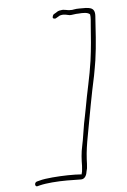

<svg xmlns="http://www.w3.org/2000/svg" viewBox="-99 -835 680 1026"><g transform="rotate(-10 241.5 -322.0)"><path d="M13 127C15 129 17 129 22 128L34 126C53 123 78 122 101 122C155 122 209 128 253 133C273 136 286 120 291 98C292 92 296 86 297 80C300 66 302 49 304 32C310 -10 319 -47 332 -93C361 -198 388 -299 420 -401C427 -428 435 -454 441 -480C461 -565 470 -638 482 -713C490 -764 455 -764 404 -768C394 -769 384 -769 375 -768C368 -767 362 -767 358 -768C340 -768 324 -779 306 -776H305C297 -776 288 -774 279 -768L266 -762C263 -761 261 -758 259 -754C254 -743 256 -740 264 -738C269 -737 272 -737 274 -739L287 -745C293 -748 296 -750 301 -750C319 -753 336 -745 348 -742C357 -740 380 -744 396 -742C420 -742 446 -740 456 -727C458 -712 452 -685 449 -667C440 -609 430 -548 415 -482C396 -400 367 -317 346 -237C339 -210 330 -183 323 -158C311 -115 305 -82 293 -44C281 -7 276 31 273 63C272 70 271 76 270 81L267 96L266 97L263 107C220 100 161 96 107 96C80 96 54 97 34 101L22 103C9 105 5 121 13 127Z"/></g></svg>

Font: Stray Cat
Style: LtObl
Weight: 300
Version: Version 1.0